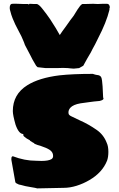

<svg xmlns="http://www.w3.org/2000/svg" viewBox="-20 -1020 660 1063"><path d="M174 20 151 16Q118 11 96 4Q84 3 75 -3Q67 -6 65 -11L43 -135V-140Q43 -147 44.5 -150.5Q46 -154 51 -155Q116 -130 179 -130Q199 -130 210 -129Q248 -129 265 -139Q274 -145 274 -156Q274 -172 264 -182.5Q254 -193 235 -201L203 -213Q189 -216 171 -224Q171 -225 170 -225.5Q169 -226 168 -228Q164 -229 151 -238L145 -241Q147 -241 147 -242Q147 -243 144 -244Q141 -246 132.5 -250.5Q124 -255 118 -261Q109 -266 109 -273V-278Q84 -278 66 -330Q51 -383 51 -405Q51 -498 131 -548Q196 -589 310 -603Q384 -611 494 -611Q508 -606 516 -605Q534 -604 540 -593Q543 -588 545 -573Q548 -557 551 -480Q553 -478 553 -474Q553 -466 531 -461Q507 -458 500 -458L477 -455Q438 -450 426 -448Q385 -441 369 -423Q359 -411 359 -398Q359 -391 361 -387Q363 -383 371 -378Q380 -373 423 -353Q469 -333 515 -301Q554 -274 571 -229Q580 -210 580 -179Q580 -151 573 -131Q547 -65 475 -23Q441 -3 404 8.5Q367 20 333 20L186 23ZM356 -643Q349 -644 329 -644L293 -643H233L188 -648L180 -656Q156 -696 148 -714L118 -771Q114 -784 107 -799.5Q100 -815 98 -820L87 -841Q61 -889 50 -918Q43 -934 35 -966L34 -973V-979Q34 -987 37.5 -993Q41 -999 49 -999Q53 -999 62 -999.5Q71 -1000 78 -999Q88 -998 105 -998H135L139 -995L144 -999L164 -998H183Q188 -998 197 -990.5Q206 -983 215 -971Q239 -941 258 -913Q292 -861 311 -826Q321 -842 345 -874L369 -908L388 -933Q411 -972 424 -988Q433 -998 438 -998H459L496 -999L516 -998H526L549 -999H573Q580 -999 584 -993Q588 -987 588 -979L586 -973V-966Q569 -896 523 -808Q506 -772 492 -748L483 -730Q463 -697 441 -656L418 -643L388 -640Q378 -640 369 -641.5Q360 -643 356 -643Z"/></svg>

Font: Sigmar One
Style: Regular
Weight: 400
Designer: Vernon Adams
Foundry: Vernon Adams
Version: Version 2.000